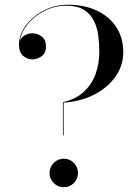

<svg xmlns="http://www.w3.org/2000/svg" viewBox="-20 -780 590 810"><path d="M245.5 -349Q301.5 -362 335.2 -394.2Q369 -426.5 384 -470Q399 -513.5 399 -560Q399 -595.5 394.5 -630Q390 -664.5 375.8 -693Q361.5 -721.5 333.8 -738.8Q306 -756 259.5 -756Q210 -756 167.5 -734.2Q125 -712.5 97.2 -678.5Q69.5 -644.5 64 -607Q69.5 -622.5 84.5 -631Q99.5 -639.5 117 -639.5Q139 -639.5 156.5 -625.5Q174 -611.5 174 -585Q174 -555 155 -542.2Q136 -529.5 117 -529.5Q94 -529.5 77 -545Q60 -560.5 60 -591Q60 -632 88 -670.8Q116 -709.5 163 -734.8Q210 -760 266 -760Q336.5 -760 389.2 -735Q442 -710 471 -665Q500 -620 500 -560Q500 -502.5 466.5 -455.8Q433 -409 376 -380.2Q319 -351.5 248.5 -347V-209H245.5ZM189 -50Q189 -75 206.8 -92.8Q224.5 -110.5 249 -110.5Q274 -110.5 291.5 -92.8Q309 -75 309 -50Q309 -25.5 291.5 -7.8Q274 10 249 10Q224.5 10 206.8 -7.8Q189 -25.5 189 -50Z"/></svg>

Font: Bodoni* 72pt
Style: Regular
Weight: 400
Version: Version 2.3